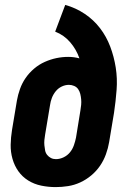

<svg xmlns="http://www.w3.org/2000/svg" viewBox="-20 -755 540 783"><path d="M207 8Q177 8 148 2Q119 -4 95 -19Q71 -34 55 -56.5Q39 -79 31 -107Q23 -135 23.5 -164.5Q24 -194 29 -225L49 -345Q53 -368 61.5 -392Q70 -416 84.5 -437Q99 -458 119 -475Q139 -492 162.5 -502.5Q186 -513 210 -518Q234 -523 258 -523Q270 -523 281.5 -521.5Q293 -520 304 -517Q291 -554 266 -583Q241 -612 205 -626L246 -735Q289 -723 325.5 -698.5Q362 -674 388 -640Q414 -606 429.5 -565Q445 -524 452 -479.5Q459 -435 455.5 -388.5Q452 -342 445 -295L425 -175Q421 -151 412 -126Q403 -101 388 -79Q373 -57 352 -39.5Q331 -22 307 -11Q283 0 257.5 4Q232 8 207 8ZM208 -106Q224 -106 239.5 -113.5Q255 -121 265.5 -134Q276 -147 281.5 -163Q287 -179 290 -194L308 -305Q310 -316 311 -327.5Q312 -339 311 -350Q310 -361 307.5 -371.5Q305 -382 299 -391Q293 -400 282.5 -404.5Q272 -409 261 -409Q246 -409 231.5 -402Q217 -395 207 -382.5Q197 -370 191.5 -355.5Q186 -341 184 -326L164 -206Q162 -195 161 -184Q160 -173 161 -162.5Q162 -152 164 -141.5Q166 -131 172.5 -123Q179 -115 188 -110.5Q197 -106 208 -106Z"/></svg>

Font: Iosevka Curly Heavy
Style: Italic
Weight: 900
Italic angle: -9°
Monospace: yes
Designer: Belleve Invis
Foundry: Belleve Invis
Version: Version 22.1.2; ttfautohint (v1.8.4)